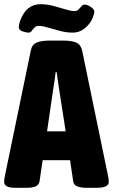

<svg xmlns="http://www.w3.org/2000/svg" viewBox="-25 -896 540 918"><path d="M48 2Q-5 2 -5 -26Q-5 -31 -4.5 -37Q-4 -43 -2 -53L122 -653Q127 -682 149 -692Q171 -702 214 -702H275Q319 -702 340.5 -692Q362 -682 368 -653L492 -53Q494 -43 494.5 -37Q495 -31 495 -26Q495 2 436 2H388Q365 2 346.5 -4Q328 -10 325 -29L310 -130H179L164 -29Q161 -10 143.5 -4Q126 2 103 2ZM231 -480 200 -268H289L256 -480Q254 -496 251 -514.5Q248 -533 246 -551H241Q239 -533 236.5 -514.5Q234 -496 231 -480ZM112 -740Q100 -740 82.5 -746Q65 -752 65 -766Q65 -774 67.5 -784Q70 -794 73 -801Q102 -876 169 -876Q199 -876 231 -867.5Q263 -859 289 -851Q315 -843 330 -843Q343 -843 350.5 -850.5Q358 -858 364.5 -866Q371 -874 380 -874Q392 -874 409 -863Q426 -852 426 -840Q426 -829 417 -808Q404 -779 379 -759.5Q354 -740 323 -740Q293 -740 262.5 -748Q232 -756 205.5 -764Q179 -772 161 -772Q147 -772 139.5 -764Q132 -756 126.5 -748Q121 -740 112 -740Z"/></svg>

Font: Asap Condensed ExtraBold
Style: Regular
Weight: 800
Width: 3
Designer: Pablo Cosgaya
Foundry: Omnibus-Type
Version: Version 3.001; ttfautohint (v1.8.4.7-5d5b)